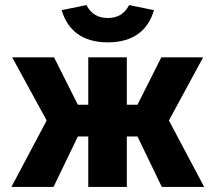

<svg xmlns="http://www.w3.org/2000/svg" viewBox="-20 -737 847 757"><path d="M25 0H191L287 -199H328V0H480V-199H522L618 0H785L646 -262L781 -511H616L522 -324H480V-511H328V-324H287L193 -511H28L164 -262ZM405 -570C508 -570 565 -620 587 -697L489 -717C472 -683 444 -666 405 -666C366 -666 338 -683 321 -717L223 -697C246 -620 302 -570 405 -570Z"/></svg>

Font: Finlandica
Style: Bold
Weight: 700
Designer: Niklas Ekholm, Juho Hiilivirta, Jaakko Suomalainen
Foundry: Helsinki Type Studio
Version: Version 2.000;Glyphs 3.2 (3202)